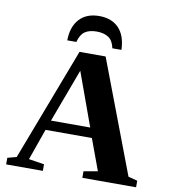

<svg xmlns="http://www.w3.org/2000/svg" viewBox="-93 -946 908 1026"><g transform="rotate(10 361.0 -433.5)"><path d="M209 -35.6V0H9.8V-35.6L58.6 -48.8L291.5 -660.2H433.1L665 -48.8L714.8 -35.6V0H423.3V-35.6L499 -48.8L436.5 -218.3H185.1L125 -48.8ZM313 -561.5 205.1 -272H418ZM363.3 -867.2Q430.7 -867.2 469.2 -826.9Q507.8 -786.6 510.3 -709.5H460.9Q452.6 -750.5 427.7 -766.8Q402.8 -783.2 363.3 -783.2Q324.2 -783.2 300.3 -767.1Q276.4 -751 265.6 -709.5H216.3Q217.3 -784.2 255.9 -825.7Q294.4 -867.2 363.3 -867.2Z"/></g></svg>

Font: Tinos
Style: Bold
Weight: 700
Designer: Steve Matteson
Foundry: Monotype Imaging Inc.
Version: Version 1.23